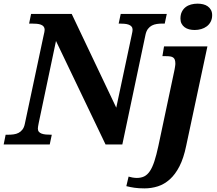

<svg xmlns="http://www.w3.org/2000/svg" viewBox="-43 -790 1189 1050"><path d="M534.2 0 263.2 -565.9 168.9 -118.2Q166.5 -106.9 165.3 -98.9Q164.1 -90.8 164.1 -86.9Q164.1 -76.2 169.4 -69.6Q174.8 -63 184.6 -59.3Q194.3 -55.7 207.8 -54.4Q221.2 -53.2 236.8 -53.2H240.2L229 0H-22.9L-12.2 -53.2H1Q16.6 -53.2 31.5 -55.2Q46.4 -57.1 58.6 -63.5Q70.8 -69.8 79.8 -81.5Q88.9 -93.3 92.8 -112.8L194.8 -592.8Q201.2 -618.7 201.2 -627Q201.2 -637.7 195.8 -644.5Q190.4 -651.4 180.9 -655Q171.4 -658.7 158 -659.9Q144.5 -661.1 128.9 -661.1H116.2L127 -713.9H349.1L592.8 -201.2L676.8 -596.2Q682.1 -619.1 682.1 -627Q682.1 -637.7 676.5 -644.5Q670.9 -651.4 661.1 -655Q651.4 -658.7 637.9 -659.9Q624.5 -661.1 608.9 -661.1H606L617.2 -713.9H869.1L857.9 -661.1H845.2Q829.6 -661.1 814.7 -658.9Q799.8 -656.7 787.6 -650.4Q775.4 -644 766.4 -632.3Q757.3 -620.6 752.9 -601.1L626 0ZM1022 -626Q1005.4 -626 991.2 -629.6Q977.1 -633.3 966.6 -641.1Q956.1 -648.9 950 -660.6Q943.8 -672.4 943.8 -688Q943.8 -710 951.4 -725.3Q959 -740.7 971.7 -750.7Q984.4 -760.7 1001.5 -765.4Q1018.6 -770 1037.1 -770Q1053.2 -770 1067.6 -766.6Q1082 -763.2 1093 -755.4Q1104 -747.6 1110.6 -735.6Q1117.2 -723.6 1117.2 -707Q1117.2 -686.5 1109.1 -671.1Q1101.1 -655.8 1087.6 -645.8Q1074.2 -635.7 1057.1 -630.9Q1040 -626 1022 -626ZM1091.3 -536.1 975.1 7.8Q961.4 74.7 938.5 119.4Q915.5 164.1 885.5 190.9Q855.5 217.8 820.3 229Q785.2 240.2 747.1 240.2Q715.3 240.2 692.4 236.8Q669.4 233.4 647.9 228L660.2 175.8Q667.5 178.2 680.9 180.7Q694.3 183.1 705.1 183.1Q728.5 183.1 745.8 174.6Q763.2 166 776.9 145.5Q790.5 125 801.5 91.3Q812.5 57.6 823.2 7.8L909.2 -397.9Q910.6 -404.3 911.9 -411.1Q913.1 -418 914.1 -424.1Q915 -430.2 915.5 -434.6Q916 -439 916 -440.9Q916 -454.6 913.1 -462.9Q910.2 -471.2 903.8 -475.6Q897.5 -480 887.5 -481.4Q877.4 -482.9 863.3 -482.9H845.2L854 -536.1Z"/></svg>

Font: Droid Serif
Style: Bold Italic
Weight: 700
Italic angle: -12°
Designer: Monotype Design team
Foundry: Monotype Imaging Inc.
Version: Version 1.03